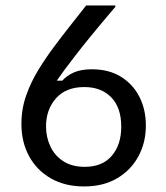

<svg xmlns="http://www.w3.org/2000/svg" viewBox="-20 -670 607 702"><path d="M287.5 11.7Q217.5 11.7 165.8 -17.9Q114.2 -47.5 86.2 -99.2Q58.3 -150.8 58.3 -216.7Q58.3 -271.7 75.8 -321.2Q93.3 -370.8 120.8 -415.4Q148.3 -460 178.3 -500Q189.2 -515 205 -535.4Q220.8 -555.8 237.9 -577.5Q255 -599.2 270 -618.3Q285 -637.5 295 -650H401.7V-645Q349.2 -583.3 313.8 -540Q278.3 -496.7 254.2 -465Q233.3 -438.3 216.7 -415.8Q200 -393.3 187.5 -375H207.5Q225 -394.2 250.8 -405.4Q276.7 -416.7 315.8 -416.7Q378.3 -416.7 422.5 -389.2Q466.7 -361.7 490 -315.4Q513.3 -269.2 513.3 -210.8Q513.3 -148.3 485.8 -97.9Q458.3 -47.5 407.9 -17.9Q357.5 11.7 287.5 11.7ZM290 -60Q354.2 -60 388.8 -100.4Q423.3 -140.8 423.3 -206.7Q423.3 -276.7 386.7 -314.2Q350 -351.7 288.3 -351.7Q220.8 -351.7 184.6 -310.4Q148.3 -269.2 148.3 -207.5Q148.3 -168.3 164.2 -134.6Q180 -100.8 211.7 -80.4Q243.3 -60 290 -60Z"/></svg>

Font: Familjen Grotesk Variable
Style: Regular
Weight: 400
Designer: Anders Wikstroem, Jonas Baeckman, Matilda Gysing, Kristian Moeller
Foundry: Familjen STHLM AB
Version: Version 2.000